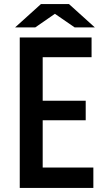

<svg xmlns="http://www.w3.org/2000/svg" viewBox="-20 -899 540 944"><path d="M181.2 -878.9H319.3L446.3 -764.2H347.2L250 -831.1L153.3 -764.2H54.2ZM77.1 -714.8H430.2V-617.7H189.9V-403.8H401.4V-307.6H189.9V-75.2H439V24.9H77.1Z"/></svg>

Font: BIZ UDGothic
Style: Bold
Weight: 700
Monospace: yes
Designer: TypeBank Co., Ltd.
Foundry: Morisawa Inc.
Version: Version 1.05